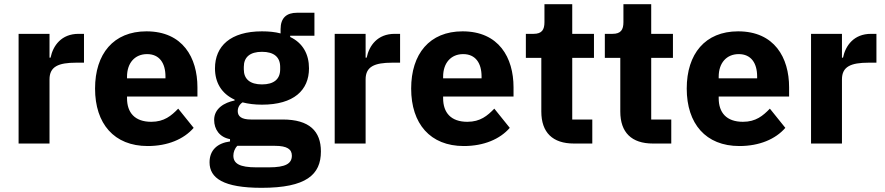

<svg xmlns="http://www.w3.org/2000/svg" viewBox="-20 -687 4237 919"><path d="M217 0V-307C217 -368 259 -387 345 -387H382V-525H356C274 -525 234 -469 222 -411H217V-525H69V0Z M687 12C783 12 860 -21 907 -75L833 -167C800 -133 766 -104 704 -104C625 -104 588 -148 588 -217V-225H925V-269C925 -411 855 -537 681 -537C523 -537 435 -429 435 -263C435 -95 526 12 687 12ZM684 -428C743 -428 772 -385 772 -321V-312H588V-320C588 -385 625 -428 684 -428Z M1516 38C1516 -59 1461 -115 1333 -115H1181C1136 -115 1118 -130 1118 -155C1118 -173 1127 -188 1141 -197C1168 -190 1199 -186 1234 -186C1386 -186 1459 -255 1459 -360C1459 -427 1430 -481 1369 -510V-516H1485V-626H1402C1352 -626 1323 -602 1323 -547V-527C1297 -534 1267 -537 1234 -537C1083 -537 1009 -466 1009 -360C1009 -292 1040 -239 1103 -210V-206C1054 -196 1005 -168 1005 -113C1005 -68 1031 -30 1081 -21V-10C1020 -2 983 32 983 90C983 166 1050 212 1232 212C1446 212 1516 149 1516 38ZM1377 58C1377 96 1347 114 1267 114H1207C1127 114 1097 96 1097 58C1097 42 1103 24 1116 11H1296C1355 11 1377 28 1377 58ZM1234 -283C1176 -283 1147 -309 1147 -355V-367C1147 -413 1176 -439 1234 -439C1292 -439 1321 -413 1321 -367V-355C1321 -309 1292 -283 1234 -283Z M1730 0V-307C1730 -368 1772 -387 1858 -387H1895V-525H1869C1787 -525 1747 -469 1735 -411H1730V-525H1582V0Z M2200 12C2296 12 2373 -21 2420 -75L2346 -167C2313 -133 2279 -104 2217 -104C2138 -104 2101 -148 2101 -217V-225H2438V-269C2438 -411 2368 -537 2194 -537C2036 -537 1948 -429 1948 -263C1948 -95 2039 12 2200 12ZM2197 -428C2256 -428 2285 -385 2285 -321V-312H2101V-320C2101 -385 2138 -428 2197 -428Z M2815 0V-115H2719V-410H2823V-525H2719V-667H2586V-581C2586 -545 2574 -525 2534 -525H2497V-410H2571V-153C2571 -53 2625 0 2727 0Z M3193 0V-115H3097V-410H3201V-525H3097V-667H2964V-581C2964 -545 2952 -525 2912 -525H2875V-410H2949V-153C2949 -53 3003 0 3105 0Z M3519 12C3615 12 3692 -21 3739 -75L3665 -167C3632 -133 3598 -104 3536 -104C3457 -104 3420 -148 3420 -217V-225H3757V-269C3757 -411 3687 -537 3513 -537C3355 -537 3267 -429 3267 -263C3267 -95 3358 12 3519 12ZM3516 -428C3575 -428 3604 -385 3604 -321V-312H3420V-320C3420 -385 3457 -428 3516 -428Z M4010 0V-307C4010 -368 4052 -387 4138 -387H4175V-525H4149C4067 -525 4027 -469 4015 -411H4010V-525H3862V0Z"/></svg>

Font: IBM Plex Sans Thai Looped
Style: Bold
Weight: 700
Designer: Mike Abbink, Paul van der Laan, Pieter van Rosmalen, Ben Mitchell, Mark Frömberg
Foundry: Bold Monday
Version: Version 1.1